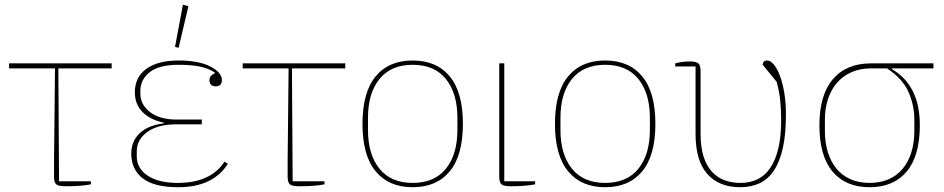

<svg xmlns="http://www.w3.org/2000/svg" viewBox="-20 -771 3950 803"><path d="M360 0Q340 4 314 6Q288 8 255 8Q225 8 215.5 0Q206 -8 206 -31Q206 -43 206 -62Q206 -81 206 -103Q206 -125 206.5 -148Q207 -171 207 -192L210 -485H18V-506H447V-485H224L227 -13H360Z M725 12Q625 12 577 -25Q529 -62 529 -129Q529 -180 564 -213.5Q599 -247 665 -255V-258Q608 -270 576 -302.5Q544 -335 544 -385Q544 -448 592 -483Q640 -518 726 -518Q811 -518 859.5 -493Q908 -468 908 -436Q908 -410 882 -410Q856 -410 856 -436Q856 -446 862.5 -453.5Q869 -461 879 -465V-467Q855 -484 819 -492Q783 -500 726 -500Q645 -500 606 -469Q567 -438 567 -391V-379Q567 -334 607 -302.5Q647 -271 719 -271H824V-251H717Q640 -251 596 -219Q552 -187 552 -138V-117Q552 -67 597.5 -36.5Q643 -6 725 -6Q791 -6 840.5 -28Q890 -50 919 -95L933 -86Q904 -39 852 -13.5Q800 12 725 12ZM712 -575 745 -751 768 -745 727 -571Z M1337 0Q1317 4 1291 6Q1265 8 1232 8Q1202 8 1192.5 0Q1183 -8 1183 -31Q1183 -43 1183 -62Q1183 -81 1183 -103Q1183 -125 1183.5 -148Q1184 -171 1184 -192L1187 -485H995V-506H1424V-485H1201L1204 -13H1337Z M1706 -6Q1797 -6 1845 -65.5Q1893 -125 1893 -228V-278Q1893 -381 1845 -440.5Q1797 -500 1706 -500Q1615 -500 1567 -440.5Q1519 -381 1519 -278V-228Q1519 -125 1567 -65.5Q1615 -6 1706 -6ZM1706 12Q1606 12 1551 -54.5Q1496 -121 1496 -253Q1496 -385 1551 -451.5Q1606 -518 1706 -518Q1806 -518 1861 -451.5Q1916 -385 1916 -253Q1916 -121 1861 -54.5Q1806 12 1706 12Z M2089 -506V-13H2218V0Q2198 4 2171 6Q2144 8 2117 8Q2087 8 2077.5 0Q2068 -8 2068 -31V-506Z M2511 -6Q2602 -6 2650 -65.5Q2698 -125 2698 -228V-278Q2698 -381 2650 -440.5Q2602 -500 2511 -500Q2420 -500 2372 -440.5Q2324 -381 2324 -278V-228Q2324 -125 2372 -65.5Q2420 -6 2511 -6ZM2511 12Q2411 12 2356 -54.5Q2301 -121 2301 -253Q2301 -385 2356 -451.5Q2411 -518 2511 -518Q2611 -518 2666 -451.5Q2721 -385 2721 -253Q2721 -121 2666 -54.5Q2611 12 2511 12Z M2804 -506Q2815 -509 2830.5 -511.5Q2846 -514 2867 -514Q2891 -514 2900.5 -506Q2910 -498 2910 -475V-211Q2910 -157 2922 -118Q2934 -79 2956.5 -54Q2979 -29 3009.5 -17.5Q3040 -6 3078 -6Q3116 -6 3147.5 -21Q3179 -36 3201 -68Q3223 -100 3235 -149.5Q3247 -199 3247 -268Q3247 -315 3243 -352.5Q3239 -390 3228 -429L3170 -500Q3170 -508 3174.5 -513Q3179 -518 3188 -518Q3202 -518 3216 -501.5Q3230 -485 3241.5 -455Q3253 -425 3260 -383.5Q3267 -342 3267 -292Q3267 -209 3254 -151.5Q3241 -94 3216.5 -57.5Q3192 -21 3156.5 -4.5Q3121 12 3076 12Q2987 12 2938 -43.5Q2889 -99 2889 -211V-493H2804Z M3710 -485V-482Q3767 -449 3797 -391Q3827 -333 3827 -247Q3827 -119 3772 -53.5Q3717 12 3617 12Q3517 12 3462 -53.5Q3407 -119 3407 -247Q3407 -374 3463.5 -440Q3520 -506 3623 -506H3884V-485ZM3617 -6Q3662 -6 3697 -21.5Q3732 -37 3755.5 -65.5Q3779 -94 3791.5 -134Q3804 -174 3804 -223V-271Q3804 -330 3780 -385.5Q3756 -441 3690 -485H3623Q3577 -485 3541 -469Q3505 -453 3480.5 -424.5Q3456 -396 3443 -357Q3430 -318 3430 -271V-223Q3430 -174 3442.5 -134Q3455 -94 3478.5 -65.5Q3502 -37 3537 -21.5Q3572 -6 3617 -6Z"/></svg>

Font: IBM Plex Serif Thin
Style: Regular
Weight: 100
Designer: Mike Abbink, Paul van der Laan, Pieter van Rosmalen
Foundry: Bold Monday
Version: Version 3.001